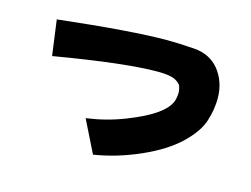

<svg xmlns="http://www.w3.org/2000/svg" viewBox="-80 -673 1060 812"><g transform="rotate(15 450.0 -266.5)"><path d="M382 8 312 -133Q400 -145 480 -176.5Q560 -208 603 -238.5Q646 -269 658 -301Q664 -321 664 -340Q664 -349 660 -363.5Q656 -378 633.5 -390Q611 -402 556 -402Q413 -402 107 -350L86 -505Q407 -541 562 -541Q612 -541 679.5 -536Q747 -531 787 -484Q830 -431 830 -358Q830 -309 813.5 -257.5Q797 -206 739.5 -151Q682 -96 582.5 -52Q483 -8 382 8Z"/></g></svg>

Font: KN Bobohei
Style: Bold
Weight: 700
Designer: Kingnam Type Foundry
Version: Version 1.710;March 18, 2023